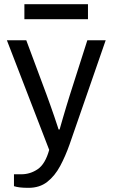

<svg xmlns="http://www.w3.org/2000/svg" viewBox="-20 -719 540 921"><path d="M117 182Q92 182 75.5 180Q59 178 47 174V117H82Q125 117 161 92.5Q197 68 216 0L13 -526H106L204 -263Q212 -241 222 -213Q232 -185 241 -158.5Q250 -132 255.5 -115Q261 -98 261 -98H266Q266 -98 270.5 -114Q275 -130 282.5 -155.5Q290 -181 298.5 -209.5Q307 -238 315 -263L399 -526H487L314 -27Q294 30 268.5 77.5Q243 125 206.5 153.5Q170 182 117 182ZM97 -627V-699H402V-627Z"/></svg>

Font: Archivo VF Beta
Style: Regular
Weight: 400
Designer: Hector Gatti
Foundry: Omnibus-Type
Version: Version 1.002